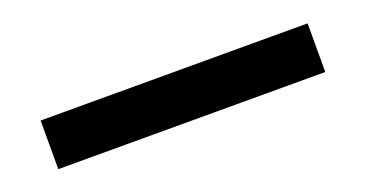

<svg xmlns="http://www.w3.org/2000/svg" viewBox="-23 -99 707 371"><g transform="rotate(-20 330.5 87.0)"><path d="M56 137V37H605V137Z"/></g></svg>

Font: DeepMind Sans Medium
Style: Regular
Weight: 500
Designer: Jonny Pinhorn / Modifications: Colophon Foundry
Foundry: Colophon Foundry
Version: Version 1.002; ttfautohint (v1.8.2)